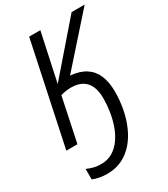

<svg xmlns="http://www.w3.org/2000/svg" viewBox="-230 -818 1023 1168"><g transform="rotate(-30 281.5 -233.5)"><path d="M169.4 247.1Q140.1 247.1 114.5 242.2Q88.9 237.3 67.9 228.5V154.8Q91.3 165.5 115.7 171.4Q140.1 177.2 165 177.2Q210.9 177.2 245.8 156.5Q280.8 135.7 305.7 100.3Q330.6 64.9 346.2 21Q361.8 -22.9 369.1 -70.6Q376.5 -118.2 376.5 -162.6Q376.5 -214.4 361.1 -248.8Q345.7 -283.2 314.9 -300.8Q284.2 -318.4 237.8 -318.4Q223.6 -318.4 203.9 -315.9Q184.1 -313.5 164.6 -307.1L100.1 0H22L172.9 -713.9H251.5L179.2 -377L471.2 -713.9H563L270 -384.3Q335.9 -378.4 377.4 -351.1Q418.9 -323.7 438.5 -276.4Q458 -229 458 -162.6Q458 -101.1 446.5 -41.5Q435.1 18.1 412.1 70.3Q389.2 122.6 354.7 162.1Q320.3 201.7 273.9 224.4Q227.5 247.1 169.4 247.1Z"/></g></svg>

Font: Open Sans SemiCondensed
Style: Italic
Weight: 400
Width: 4
Italic angle: -12°
Designer: Monotype Design Team
Foundry: Monotype Imaging Inc.
Version: Version 3.000